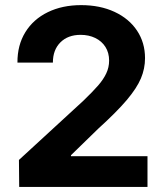

<svg xmlns="http://www.w3.org/2000/svg" viewBox="-20 -737 650 757"><path d="M54.7 -106.4 308.6 -339.8Q346.2 -376 366.9 -399.9Q387.7 -423.8 398.9 -447.5Q410.2 -471.2 410.2 -498Q410.2 -528.8 395.8 -551.8Q381.3 -574.7 355.7 -587.2Q330.1 -599.6 297.9 -599.6Q248 -599.6 218.3 -570.1Q188.5 -540.5 188.5 -490.2H48.8Q48.3 -558.6 79.8 -609.9Q111.3 -661.1 168.5 -689Q225.6 -716.8 299.8 -716.8Q374.5 -716.8 431.6 -690.2Q488.8 -663.6 520.3 -616.2Q551.8 -568.8 551.8 -507.8Q551.8 -466.3 535.6 -428Q519.5 -389.6 479.7 -342.5Q439.9 -295.4 367.2 -229.5L259.8 -125V-121.1H561.5V0H55.7Z"/></svg>

Font: Pretendard Std
Style: Bold
Weight: 700
Designer: Base glyphs from Inter by Rasmus Andersson; Hangeul glyphs from Noto Sans CJK(Source Han Sans) by Jang Soo-young and Kan
Foundry: Kil Hyung-jin
Version: Version 1.309